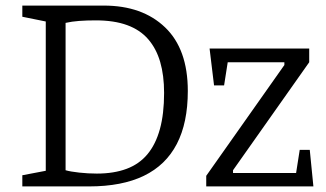

<svg xmlns="http://www.w3.org/2000/svg" viewBox="-20 -668 1167 688"><path d="M60 0V-40L144 -56V-591L60 -608V-648H352Q490 -648 571.5 -570Q653 -492 653 -342Q653 -228 613.5 -152Q574 -76 495.5 -38Q417 0 299 0ZM327 -46Q388 -46 433.5 -63Q479 -80 508.5 -115.5Q538 -151 553 -205.5Q568 -260 568 -335Q568 -398 554 -446Q540 -494 511 -527.5Q482 -561 435.5 -578Q389 -595 323 -595Q290 -595 263.5 -593Q237 -591 215 -586V-58Q232 -53 264 -49.5Q296 -46 327 -46ZM719 0V-38L999 -435V-445H796L783 -362H747L731 -494H1088V-445L815 -58V-48H1041L1054 -131H1090L1103 0Z"/></svg>

Font: Faustina Light
Style: Regular
Weight: 300
Designer: Alfonso Garcia
Foundry: http://www.omnibus-type.com
Version: Version 1.200